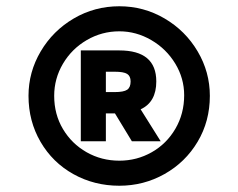

<svg xmlns="http://www.w3.org/2000/svg" viewBox="-20 -789 761 613"><path d="M650 -483Q650 -402 611 -336.5Q572 -271 505.5 -233.5Q439 -196 361 -196Q281 -196 214.5 -233Q148 -270 109.5 -336Q71 -402 71 -483Q71 -559 110 -625Q149 -691 215.5 -730Q282 -769 361 -769Q439 -769 505.5 -730Q572 -691 611 -625Q650 -559 650 -483ZM361 -689Q305 -689 257 -661Q209 -633 181 -585.5Q153 -538 153 -483Q153 -424 181 -377Q209 -330 256.5 -303Q304 -276 361 -276Q417 -276 464.5 -303Q512 -330 540 -378Q568 -426 568 -485Q568 -539 539.5 -586Q511 -633 463 -661Q415 -689 361 -689ZM429 -440 493 -338H401L347 -427H318V-338H238V-628H361Q479 -628 479 -529Q479 -463 429 -440ZM318 -495H346Q375 -495 386 -502.5Q397 -510 397 -529Q397 -546 386 -553Q375 -560 346 -560H318Z"/></svg>

Font: Biryani ExtraBold
Style: Regular
Weight: 800
Designer: Dan Reynolds and Mathieu Reguer
Foundry: Dan Reynolds and Mathieu Reguer
Version: Version 1.004; ttfautohint (v1.1) -l 5 -r 5 -G 72 -x 0 -D la